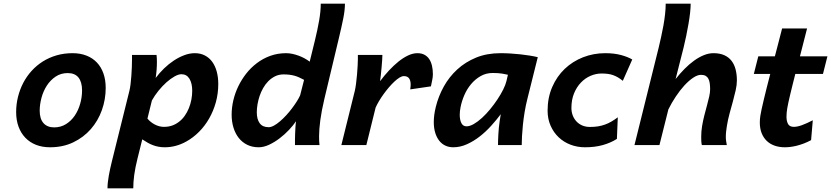

<svg xmlns="http://www.w3.org/2000/svg" viewBox="-20 -794 4549 1051"><path d="M350.6 -394Q313 -394 284.2 -374.5Q255.4 -355 236.1 -325Q216.8 -294.9 207 -258.3Q197.3 -221.7 197.3 -188Q197.3 -143.6 218 -120.1Q238.8 -96.7 276.4 -96.7Q312.5 -96.7 341.1 -114.5Q369.6 -132.3 389.2 -161.1Q408.7 -189.9 418.9 -226.1Q429.2 -262.2 429.2 -298.8Q429.2 -344.7 409.7 -369.4Q390.1 -394 350.6 -394ZM68.4 -180.7Q68.4 -223.1 78.4 -263.4Q88.4 -303.7 106.9 -339.6Q125.5 -375.5 152.6 -405.5Q179.7 -435.5 214.1 -457.3Q248.5 -479 289.6 -491Q330.6 -502.9 377.4 -502.9Q419.4 -502.9 453.1 -489.7Q486.8 -476.6 510.3 -451.9Q533.7 -427.2 546.1 -392.1Q558.6 -356.9 558.6 -313Q558.6 -249.5 537.6 -190.9Q516.6 -132.3 477.1 -87.2Q437.5 -42 381.1 -14.9Q324.7 12.2 253.9 12.2Q211.4 12.2 177.2 -1.2Q143.1 -14.6 118.9 -39.8Q94.7 -64.9 81.5 -100.6Q68.4 -136.2 68.4 -180.7Z M836.9 -493.2Q837.9 -484.9 838.4 -475.6Q838.9 -466.3 838.9 -455.6Q838.9 -434.1 837.2 -410.9Q835.4 -387.7 832 -367.2Q852.5 -394.5 877.9 -419.2Q903.3 -443.8 931.4 -462.4Q959.5 -481 988.8 -491.9Q1018.1 -502.9 1046.4 -502.9Q1077.6 -502.9 1101.8 -490.2Q1126 -477.5 1142.1 -455.1Q1158.2 -432.6 1166.5 -401.9Q1174.8 -371.1 1174.8 -334.5Q1174.8 -281.7 1161.4 -233.6Q1147.9 -185.5 1124.5 -144.8Q1101.1 -104 1069.1 -72Q1037.1 -40 1000 -19.5Q972.2 -3.9 942.4 4.2Q912.6 12.2 881.8 12.2Q862.8 12.2 846.7 9Q830.6 5.9 815.9 0.2Q801.3 -5.4 787.4 -13.4Q773.4 -21.5 758.8 -31.2L732.9 72.8Q720.2 123.5 714.8 163.3Q709.5 203.1 709.5 236.8H568.4Q568.4 221.7 570.3 203.9Q572.3 186 575.7 166.7Q579.1 147.5 583.5 127.4Q587.9 107.4 592.8 87.9L688.5 -297.4Q691.9 -311 694.6 -332.8Q697.3 -354.5 699 -378.7Q700.7 -402.8 701.7 -426.8Q702.6 -450.7 702.6 -469.7V-493.2ZM787.1 -145Q803.2 -125 827.6 -112.3Q852.1 -99.6 877.4 -99.6Q901.4 -99.6 921.4 -106.4Q941.4 -113.3 958 -126Q976.6 -139.6 990.5 -159.2Q1004.4 -178.7 1013.7 -201.4Q1022.9 -224.1 1027.6 -248.8Q1032.2 -273.4 1032.2 -297.4Q1032.2 -337.9 1017.1 -362.8Q1002 -387.7 973.1 -387.7Q957 -387.7 935.3 -375.5Q913.6 -363.3 891.1 -343.3Q868.7 -323.2 847.7 -297.4Q826.7 -271.5 811.5 -244.1Z M1868.2 -773.9Q1868.2 -738.8 1858.9 -692.4Q1849.6 -646 1834 -581.1L1755.9 -253.9Q1740.2 -187.5 1733.4 -136.5Q1726.6 -85.4 1726.6 -48.8Q1726.6 -35.2 1727.1 -21.7Q1727.5 -8.3 1729 0H1594.7V-29.3Q1594.7 -45.4 1595.5 -62.5Q1596.2 -79.6 1597.2 -97.2Q1598.1 -114.7 1600.6 -130.4Q1585.4 -107.9 1562 -83Q1538.6 -58.1 1510.7 -36.9Q1482.9 -15.6 1453.1 -1.7Q1423.3 12.2 1396 12.2Q1361.3 12.2 1333.7 -1.2Q1306.2 -14.6 1287.1 -38.6Q1268.1 -62.5 1258.1 -95.2Q1248 -127.9 1248 -166.5Q1248 -205.1 1257.3 -244.9Q1266.6 -284.7 1284.4 -321.5Q1302.2 -358.4 1327.6 -390.9Q1353 -423.3 1385.3 -447.8Q1418.9 -473.6 1459.5 -488.3Q1500 -502.9 1546.4 -502.9Q1562.5 -502.9 1579.8 -499.3Q1597.2 -495.6 1614 -489.5Q1630.9 -483.4 1646.5 -474.9Q1662.1 -466.3 1675.3 -456.5L1704.1 -573.7Q1717.8 -629.9 1726.8 -680.9Q1735.8 -731.9 1735.8 -773.9ZM1644.5 -356.9Q1629.9 -364.7 1616.7 -370.6Q1603.5 -376.5 1590.6 -379.9Q1577.6 -383.3 1563.5 -385Q1549.3 -386.7 1532.2 -386.7Q1506.3 -386.7 1485.4 -376.2Q1464.4 -365.7 1447.8 -348.6Q1432.1 -332.5 1420.4 -311.8Q1408.7 -291 1401.1 -268.6Q1393.6 -246.1 1389.6 -222.9Q1385.7 -199.7 1385.7 -179.2Q1385.7 -141.1 1401.6 -119.4Q1417.5 -97.7 1450.7 -97.7Q1463.4 -97.7 1479.5 -106.4Q1495.6 -115.2 1512.7 -129.9Q1529.8 -144.5 1546.9 -163.1Q1564 -181.6 1578.6 -201.2Q1593.3 -220.7 1605 -239.3Q1616.7 -257.8 1623 -272.5Z M1848.6 0 1922.4 -297.4Q1925.8 -312 1929 -336.2Q1932.1 -360.4 1934.3 -385.7Q1936.5 -411.1 1937.7 -434.1Q1939 -457 1939 -469.7V-493.2H2073.2Q2073.2 -483.9 2072 -465.3Q2070.8 -446.8 2068.8 -425.3Q2066.9 -403.8 2064.7 -383.3Q2062.5 -362.8 2060.5 -349.6Q2083.5 -380.4 2109.1 -408Q2134.8 -435.5 2161.1 -456.8Q2187.5 -478 2213.9 -490.5Q2240.2 -502.9 2265.1 -502.9Q2287.1 -502.9 2303.2 -494.4Q2319.3 -485.8 2329.6 -470.5Q2339.8 -455.1 2344.7 -433.8Q2349.6 -412.6 2349.6 -387.7Q2349.6 -372.1 2345.9 -355.5Q2342.3 -338.9 2338.9 -321.3L2225.6 -304.7Q2226.6 -312 2227.3 -318.6Q2228 -325.2 2228 -331.1Q2228 -353 2219.2 -365.2Q2210.4 -377.4 2190.4 -377.4Q2180.2 -377.4 2167 -369.4Q2153.8 -361.3 2139.2 -347.7Q2124.5 -334 2109.4 -316.4Q2094.2 -298.8 2080.3 -279.5Q2066.4 -260.3 2054.9 -241Q2043.5 -221.7 2036.1 -205.1L1985.4 0Z M2760.3 -384.8Q2750.5 -387.2 2729.5 -390.9Q2708.5 -394.5 2677.2 -394.5Q2640.6 -394.5 2610.8 -377.4Q2581.1 -360.4 2558.6 -333.5Q2536.1 -306.6 2521.7 -273.2Q2507.3 -239.7 2501 -207Q2496.6 -185.1 2496.6 -165.5Q2496.6 -137.7 2505.6 -120.1Q2514.6 -102.5 2533.7 -102.5Q2551.8 -102.5 2573.7 -115.2Q2595.7 -127.9 2618.4 -148.7Q2641.1 -169.4 2662.8 -195.8Q2684.6 -222.2 2702.9 -249.8Q2721.2 -277.3 2734.4 -303.7Q2747.6 -330.1 2752.4 -350.6ZM2706.1 0Q2706.1 -10.7 2706.5 -26.1Q2707 -41.5 2708 -58.8Q2709 -76.2 2710.7 -94.7Q2712.4 -113.3 2715.3 -131.3L2721.2 -168.9Q2697.8 -137.7 2668.7 -105.5Q2639.6 -73.2 2606.2 -47.1Q2572.8 -21 2535.9 -4.4Q2499 12.2 2460.9 12.2Q2437 12.2 2417.5 2.9Q2397.9 -6.3 2384 -24.2Q2370.1 -42 2362.3 -67.6Q2354.5 -93.3 2354.5 -126Q2354.5 -144.5 2357.2 -165.3Q2359.9 -186 2365.7 -209.5Q2379.9 -267.1 2409.2 -320.1Q2438.5 -373 2482.9 -413.8Q2527.3 -454.6 2586.4 -478.8Q2645.5 -502.9 2719.7 -502.9Q2746.1 -502.9 2773.9 -501.2Q2801.8 -499.5 2828.6 -496.6Q2855.5 -493.7 2879.9 -489.7Q2904.3 -485.8 2923.8 -481L2867.7 -256.3Q2857.9 -217.8 2851.8 -180.7Q2845.7 -143.6 2842.3 -110.1Q2838.9 -76.7 2837.4 -48.6Q2835.9 -20.5 2835.9 0Z M3389.2 -351.6Q3375.5 -362.8 3362.5 -370.4Q3349.6 -377.9 3335.9 -382.8Q3322.3 -387.7 3306.9 -389.6Q3291.5 -391.6 3272.5 -391.6Q3242.2 -391.6 3212.6 -378.9Q3183.1 -366.2 3159.9 -342Q3136.7 -317.9 3122.3 -283Q3107.9 -248 3107.9 -203.1Q3107.9 -182.1 3114.7 -163.3Q3121.6 -144.5 3134.8 -130.1Q3147.9 -115.7 3166.7 -107.4Q3185.5 -99.1 3209.5 -99.1Q3233.4 -99.1 3253.4 -102.3Q3273.4 -105.5 3291.7 -112.1Q3310.1 -118.7 3327.1 -128.7Q3344.2 -138.7 3361.8 -151.9L3356.9 -33.7Q3323.2 -12.2 3280 0Q3236.8 12.2 3182.1 12.2Q3140.1 12.2 3103 -2Q3065.9 -16.1 3038.1 -42.5Q3010.3 -68.8 2993.9 -106Q2977.5 -143.1 2977.5 -188.5Q2977.5 -259.3 3002.7 -317.4Q3027.8 -375.5 3071 -416.7Q3114.3 -458 3171.6 -480.5Q3229 -502.9 3293 -502.9Q3341.8 -502.9 3379.6 -492.7Q3417.5 -482.4 3440.9 -468.3Z M3821.8 0Q3819.3 -11.2 3818.8 -22.9Q3818.4 -34.7 3818.4 -46.4Q3818.4 -60.5 3819.6 -75.2Q3820.8 -89.8 3823.2 -104Q3828.1 -133.3 3835.4 -161.9Q3842.8 -190.4 3849.9 -216.6Q3856.9 -242.7 3862.1 -265.1Q3867.2 -287.6 3867.2 -305.2Q3867.2 -322.8 3865.2 -337.4Q3863.3 -352.1 3857.9 -362.5Q3852.5 -373 3842.8 -378.7Q3833 -384.3 3816.9 -384.3Q3797.9 -384.3 3773.9 -368.2Q3750 -352.1 3725.8 -325.7Q3701.7 -299.3 3679 -265.1Q3656.2 -231 3638.7 -195.3L3589.8 0H3453.1L3585.9 -534.7Q3592.3 -561.5 3599.1 -592.3Q3606 -623 3611.6 -654.5Q3617.2 -686 3620.6 -716.6Q3624 -747.1 3624 -773.9H3760.7Q3760.7 -753.4 3757.6 -724.6Q3754.4 -695.8 3748.8 -663.3Q3743.2 -630.9 3736.3 -597.4Q3729.5 -564 3722.2 -534.7L3678.2 -361.3Q3701.7 -391.1 3727.3 -417Q3752.9 -442.9 3779.3 -461.9Q3805.7 -481 3832.5 -491.9Q3859.4 -502.9 3885.3 -502.9Q3920.4 -502.9 3945.1 -491.7Q3969.7 -480.5 3984.9 -460.4Q4000 -440.4 4006.8 -413.3Q4013.7 -386.2 4013.7 -354Q4013.7 -329.1 4007.1 -299.8Q4000.5 -270.5 3991.7 -238.5Q3982.9 -206.5 3973.6 -172.6Q3964.4 -138.7 3959 -105Q3956.5 -88.4 3954.8 -74.5Q3953.1 -60.5 3953.1 -43.9Q3953.1 -32.7 3954.8 -21.7Q3956.5 -10.7 3958.5 0Z M4333.5 -389.2Q4325.7 -358.4 4318.6 -330.1Q4311.5 -301.8 4305.7 -277.3Q4299.8 -252.9 4295.7 -233.6Q4291.5 -214.4 4289.6 -202.6Q4285.2 -176.8 4285.2 -155.3Q4285.2 -130.4 4293.9 -115Q4302.7 -99.6 4325.7 -99.6Q4344.2 -99.6 4369.9 -108.9Q4395.5 -118.2 4429.2 -135.7L4419.9 -26.9Q4399.9 -16.1 4379.9 -8.5Q4359.9 -1 4341.3 3.7Q4322.8 8.3 4306.2 10.3Q4289.6 12.2 4276.4 12.2Q4245.6 12.2 4220.5 3.4Q4195.3 -5.4 4177.2 -22.7Q4159.2 -40 4149.2 -65.2Q4139.2 -90.3 4139.2 -123.5Q4139.2 -141.1 4142.1 -160.2Q4144 -173.8 4149.2 -197.3Q4154.3 -220.7 4161.6 -251Q4168.9 -281.2 4177.7 -316.7Q4186.5 -352.1 4196.3 -389.2H4106.4L4130.9 -485.8H4221.7Q4232.9 -529.3 4243.2 -568.4Q4253.4 -607.4 4261.2 -638.2H4397.9L4358.9 -485.8H4509.3L4484.9 -389.2Z"/></svg>

Font: Andika New Basic
Style: Bold Italic
Weight: 700
Italic angle: -14°
Designer: Victor Gaultney, Annie Olsen, Pablo Ugerman
Foundry: SIL International
Version: Version 5.500